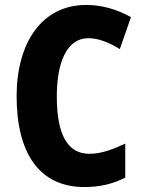

<svg xmlns="http://www.w3.org/2000/svg" viewBox="-20 -744 577 774"><path d="M336 -590C378 -590 421 -572 463 -546L508 -675C450 -707 390 -724 327 -724C149 -724 47 -572 47 -356C47 -126 139 10 320 10C382 10 434 -2 485 -28V-165C433 -141 388 -124 340 -124C251 -124 209 -204 209 -355C209 -496 251 -590 336 -590Z"/></svg>

Font: Noto Sans Gurmukhi UI Condensed ExtraBold
Style: Regular
Weight: 800
Width: 3
Designer: Jelle Bosma - Monotype Design Team
Foundry: Monotype Imaging Inc.
Version: Version 2.004